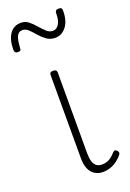

<svg xmlns="http://www.w3.org/2000/svg" viewBox="-165 -838 618 910"><g transform="rotate(-20 144.0 -383.0)"><path d="M191 17Q173 17 159 11Q145 5 134.5 -7Q124 -19 118.5 -37Q113 -55 113 -80V-500Q113 -508 117 -511.5Q121 -515 130 -515Q140 -515 144.5 -511.5Q149 -508 149 -500V-93Q149 -69 153.5 -52.5Q158 -36 169 -27Q180 -18 198 -18Q209 -18 220 -21Q231 -24 242.5 -32Q254 -40 265 -53Q270 -59 275.5 -60Q281 -61 286 -55Q291 -51 292.5 -46Q294 -41 290 -35Q279 -20 263 -8Q247 4 228.5 10.5Q210 17 191 17ZM195 -658Q170 -658 151.5 -671.5Q133 -685 118.5 -702Q104 -719 90 -732.5Q76 -746 59 -746Q40 -746 31.5 -727.5Q23 -709 21 -671Q21 -662 18 -658.5Q15 -655 5 -655Q-12 -655 -12 -673Q-12 -723 8 -752Q28 -781 65 -781Q87 -781 103.5 -767.5Q120 -754 134.5 -737Q149 -720 163.5 -706.5Q178 -693 196 -693Q214 -693 226 -711.5Q238 -730 238 -766Q238 -783 255 -783Q266 -783 269.5 -779.5Q273 -776 273 -765Q273 -715 250.5 -686.5Q228 -658 195 -658Z"/></g></svg>

Font: Playwrite CL Thin
Style: Regular
Weight: 100
Designer: Veronika Burian, José Scaglione
Foundry: TypeTogether
Version: Version 1.002